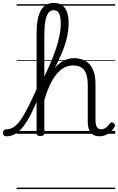

<svg xmlns="http://www.w3.org/2000/svg" viewBox="-114 -918 810 1317"><path d="M-70 17Q-83 17 -88.5 9.5Q-94 2 -94 -7Q-94 -16 -88 -23.5Q-82 -31 -70 -31Q-45 -31 -21.5 -45.5Q2 -60 26 -93.5Q50 -127 78 -182Q106 -237 142 -318Q148 -332 154.5 -327Q161 -322 165 -309Q169 -296 164 -284Q132 -204 104 -147Q76 -90 48.5 -53.5Q21 -17 -8 0Q-37 17 -70 17ZM570 17Q550 17 534.5 11Q519 5 509 -7.5Q499 -20 493.5 -38Q488 -56 488 -81V-332Q488 -379 477.5 -409.5Q467 -440 445 -454.5Q423 -469 386 -469Q354 -469 325.5 -453.5Q297 -438 271.5 -406.5Q246 -375 224.5 -327Q203 -279 184 -212L164 -248Q183 -315 207 -365.5Q231 -416 260 -450Q289 -484 322.5 -501.5Q356 -519 394 -519Q437 -519 470 -501Q503 -483 522 -444Q541 -405 541 -341V-93Q541 -73 545 -59.5Q549 -46 557.5 -38.5Q566 -31 579 -31Q590 -31 600 -35Q610 -39 620 -48.5Q630 -58 640 -72Q646 -79 652.5 -79Q659 -79 666 -73Q673 -67 674.5 -60.5Q676 -54 672 -48Q661 -28 644 -13Q627 2 608 9.5Q589 17 570 17ZM162 15Q149 15 143 10.5Q137 6 137 -4V-690Q137 -796 166.5 -847Q196 -898 255 -898Q293 -898 315 -880Q337 -862 347 -831Q357 -800 357 -761Q357 -737 354 -711.5Q351 -686 345 -659.5Q339 -633 329 -604Q319 -575 305.5 -543.5Q292 -512 275 -477.5Q258 -443 237 -405Q216 -367 190 -325V-4Q190 6 183 10.5Q176 15 162 15ZM190 -393Q205 -424 219 -455Q233 -486 245.5 -517Q258 -548 268.5 -579Q279 -610 286.5 -640.5Q294 -671 298.5 -700.5Q303 -730 303 -758Q303 -781 299 -802Q295 -823 284.5 -835.5Q274 -848 253 -848Q232 -848 218 -829.5Q204 -811 197 -772.5Q190 -734 190 -673ZM0 369H676V379H0ZM0 -20H676V0H0ZM0 -505H676V-500H0ZM0 -889H676V-879H0Z"/></svg>

Font: Playwrite HR Lijeva Guides
Style: Regular
Weight: 400
Designer: Veronika Burian, José Scaglione
Foundry: TypeTogether
Version: Version 1.003